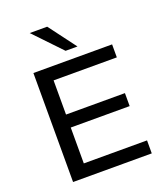

<svg xmlns="http://www.w3.org/2000/svg" viewBox="-166 -1054 1010 1167"><g transform="rotate(-20 339.0 -470.5)"><path d="M103 0V-705H612V-621H203V-400H584V-316H203V-84H612V0ZM333 -765 165 -941H278L410 -765Z"/></g></svg>

Font: Nunito Sans 10pt SemiExpanded Medium
Style: Regular
Weight: 500
Width: 6
Designer: Vernon Adams
Foundry: Vernon Adams
Version: Version 3.101;gftools[0.9.27]